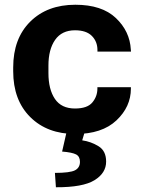

<svg xmlns="http://www.w3.org/2000/svg" viewBox="-20 -550 595 809"><path d="M35.6 -250V-265.6Q35.6 -387.5 107.3 -458.7Q179 -530 297.4 -530Q409.4 -530 468.3 -474Q527.1 -418 531.2 -341.3L532 -332.5H390.6V-338.9Q390.6 -374.8 367.1 -398.6Q343.5 -422.4 296.1 -422.4Q240.5 -422.4 212.3 -382.1Q184.1 -341.8 184.1 -273.7V-241.9Q184.1 -173.6 211.4 -133.2Q238.8 -92.8 295.9 -92.8Q347.9 -92.8 369.1 -118.3Q390.4 -143.8 390.4 -177.2V-182.6H531.5V-176.5Q531.5 -100.1 470.6 -42.7Q409.7 14.6 297.4 14.6Q179.2 14.6 107.4 -56.8Q35.6 -128.2 35.6 -250ZM263.7 -7.8H341.1L326.4 41.3Q363.5 46.6 395.4 66.3Q427.2 85.9 427.2 130.9Q427.2 179 378.3 209.2Q329.3 239.5 215.6 239L211.4 178.5Q274.9 178.5 295.9 167.6Q316.9 156.7 316.9 131.8Q316.9 109.1 300.4 100.6Q283.9 92 241.7 88.6Z"/></svg>

Font: RobotoFlex
Style: Regular
Weight: 400
Designer: Berlow after Robertson
Foundry: Google
Version: Version 2.136